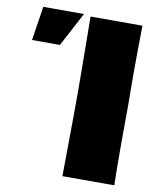

<svg xmlns="http://www.w3.org/2000/svg" viewBox="-83 -790 701 860"><g transform="rotate(10 268.0 -360.0)"><path d="M147 -571H20L44 -726H229ZM494 -196Q494 -56 496 6H260L261 -99Q263 -271 263 -366Q263 -455 261 -619L260 -720H496Q494 -588 494 -504Q494 -411 495 -366Q494 -311 494 -196Z"/></g></svg>

Font: Mantou Sans
Style: Regular
Weight: 400
Designer: Mant0u / artakana
Foundry: Mant0u / artakana
Version: Version 1.001;October 22, 2023;FontCreator 14.0.0.2901 64-bi